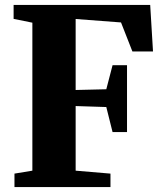

<svg xmlns="http://www.w3.org/2000/svg" viewBox="-20 -763 663 783"><path d="M112 -67V-670.5L35.5 -686V-743H592.5L604 -553H520L473.5 -671.5L288.5 -685.5V-396L413.5 -399L439 -497H498V-224.5H439L413.5 -326.5L288.5 -330.5V-67L430.5 -55V0H39V-55Z"/></svg>

Font: Merriweather 48pt Black
Style: Regular
Weight: 900
Version: Version 2.100